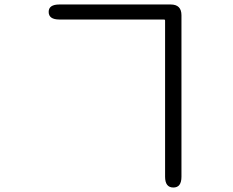

<svg xmlns="http://www.w3.org/2000/svg" viewBox="-20 -786 1040 856"><path d="M753 50Q716 50 716 2V-694Q716 -699 711 -699H245Q197 -699 197 -733Q197 -766 245 -766H741Q789 -766 789 -718V2Q789 50 753 50Z"/></svg>

Font: Resource Han Rounded KR Normal
Style: Regular
Weight: 350
Designer: Cyano Hao (round all glyphs); Ryoko NISHIZUKA 西塚涼子 (kana, bopomofo & ideographs); Paul D. Hunt (Latin, Greek & Cyrillic)
Foundry: Cyano Hao
Version: 0.990